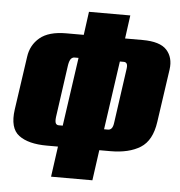

<svg xmlns="http://www.w3.org/2000/svg" viewBox="-48 -637 677 722"><g transform="rotate(5 290.5 -276.0)"><path d="M171 39 187 -76H145Q75 -76 39 -103Q3 -130 13 -201L42 -402Q48 -447 81.5 -475Q115 -503 181 -503H247L259 -591H415L403 -503H469Q535 -503 560.5 -475Q586 -447 580 -402L551 -201Q541 -130 498 -103Q455 -76 385 -76H343L327 39ZM183 -156H198L235 -415H220Q212 -415 206.5 -408.5Q201 -402 198 -385L170 -186Q168 -169 171.5 -162.5Q175 -156 183 -156ZM369 -156Q377 -156 382.5 -162.5Q388 -169 390 -186L418 -385Q421 -402 417.5 -408.5Q414 -415 406 -415H391L354 -156Z"/></g></svg>

Font: Alumni Sans Black
Style: Italic
Weight: 900
Italic angle: -8°
Version: Version 1.016